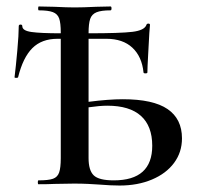

<svg xmlns="http://www.w3.org/2000/svg" viewBox="-20 -570 615 594"><path d="M543 -142Q543 -99 518.5 -66Q494 -33 450 -14.5Q406 4 350 4Q323 4 287 1Q273 0 253 -1Q233 -2 209 -2L148 -1Q130 0 99 0Q97 0 97 -6Q97 -12 99 -12Q130 -12 144 -17Q158 -22 163 -36.5Q168 -51 168 -81V-450H158Q109 -450 80 -421Q51 -392 36 -331Q35 -329 30 -329Q25 -329 25 -331Q29 -363 33.5 -413Q38 -463 38 -489Q38 -494 43.5 -494Q49 -494 49 -489Q49 -475 77.5 -471Q106 -467 168 -467V-469Q168 -499 163 -513Q158 -527 143.5 -532.5Q129 -538 100 -538Q98 -538 98 -544Q98 -550 100 -550L148 -549Q188 -547 211 -547Q237 -547 277 -549L322 -550Q325 -550 325 -544Q325 -538 322 -538Q293 -538 278.5 -532Q264 -526 259 -511.5Q254 -497 254 -467Q352 -467 389.5 -471.5Q427 -476 433 -493Q434 -497 439 -497Q444 -497 444 -493L442 -468Q441 -448 438.5 -404Q436 -360 436 -346Q436 -343 430 -343Q424 -343 424 -346Q419 -395 389.5 -422.5Q360 -450 309 -450H254V-255Q316 -263 360 -263Q454 -263 498.5 -232.5Q543 -202 543 -142ZM451 -119Q451 -180 416 -211.5Q381 -243 312 -243Q289 -243 254 -238V-81Q254 -43 270 -27.5Q286 -12 332 -12Q451 -12 451 -119Z"/></svg>

Font: Cormorant SC SemiBold
Style: Regular
Weight: 600
Designer: Christian Thalmann (Catharsis Fonts)
Version: Version 3.000